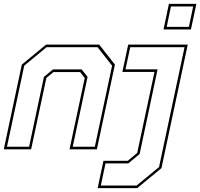

<svg xmlns="http://www.w3.org/2000/svg" viewBox="-22 -770 1033 990"><path d="M-2.5 0 90.5 -437 215.5 -540H489.5L570.5 -437L477.5 0H336.5L415 -368L391 -398.5H254L217 -368L138.5 0ZM14 -13.5H128L204.5 -373.5L251 -412H399L429.5 -373.5L353 -13.5H467L556 -431.5L481 -526.5H218L103 -431.5ZM481.5 200 511.5 59H637L685.5 18.5L774.5 -399H609L639 -540H946L810.5 97L685.5 200ZM498 186.5H682.5L798 91.5L929.5 -526.5H649.5L625 -412.5H790.5L698 24L639.5 72.5H522ZM821 -618 849 -750H990.5L962.5 -618ZM837.5 -631.5H952L974 -736.5H859.5Z"/></svg>

Font: Tourney Thin
Style: Italic
Weight: 100
Italic angle: -12°
Designer: Tyler Finck
Foundry: Etcetera Type Co
Version: Version 1.015